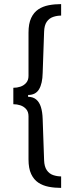

<svg xmlns="http://www.w3.org/2000/svg" viewBox="-20 -756 357 936"><path d="M278 160Q246 160 217.5 154.5Q189 149 167 134.5Q145 120 132 92.5Q119 65 119 21V-189Q119 -211 107.5 -224Q96 -237 79.5 -242.5Q63 -248 45 -248V-328Q63 -328 79.5 -333.5Q96 -339 107.5 -352Q119 -365 119 -386V-597Q119 -641 132 -668.5Q145 -696 167 -710.5Q189 -725 217.5 -730.5Q246 -736 278 -736V-680Q258 -680 239 -673.5Q220 -667 208 -650Q196 -633 195 -601L188 -400Q187 -349 170.5 -321Q154 -293 117 -293V-284Q141 -284 156.5 -271Q172 -258 179.5 -234Q187 -210 188 -176L195 25Q196 56 208 73.5Q220 91 239 97.5Q258 104 278 104Z"/></svg>

Font: Archivo ExtraCondensed
Style: Regular
Weight: 400
Width: 2
Designer: Hector Gatti
Foundry: Omnibus-Type
Version: Version 2.001